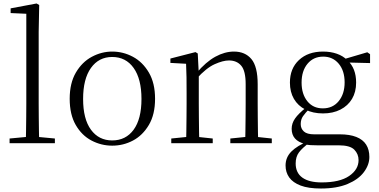

<svg xmlns="http://www.w3.org/2000/svg" viewBox="-20 -822 2175 1102"><path d="M35 0V-27L153 -38H178L295 -27V0ZM128 0Q129 -31 129.5 -70Q130 -109 130.5 -150.5Q131 -192 131 -227V-743L41 -747V-774L190 -802L205 -793L202 -639V-227Q202 -192 202.5 -150.5Q203 -109 203.5 -70Q204 -31 205 0Z M624 14Q561 14 505 -15.5Q449 -45 414.5 -105Q380 -165 380 -255Q380 -345 415.5 -405.5Q451 -466 507 -496Q563 -526 624 -526Q687 -526 743 -496Q799 -466 834.5 -405.5Q870 -345 870 -255Q870 -165 834.5 -105Q799 -45 743.5 -15.5Q688 14 624 14ZM624 -16Q702 -16 747 -77.5Q792 -139 792 -254Q792 -369 747 -432Q702 -495 624 -495Q547 -495 502 -432Q457 -369 457 -254Q457 -139 502 -77.5Q547 -16 624 -16Z M963 0V-27L1072 -38H1098L1201 -27V0ZM1048 0Q1049 -24 1049.5 -65Q1050 -106 1050.5 -150Q1051 -194 1051 -227V-285Q1051 -337 1050.5 -378Q1050 -419 1048 -456L958 -461V-486L1102 -523L1115 -515L1121 -398V-396V-227Q1121 -194 1121.5 -150Q1122 -106 1122.5 -65Q1123 -24 1124 0ZM1302 0V-27L1410 -38H1437L1540 -27V0ZM1387 0Q1388 -24 1388.5 -64.5Q1389 -105 1389.5 -149Q1390 -193 1390 -227V-339Q1390 -415 1364.5 -445Q1339 -475 1294 -475Q1260 -475 1212 -453.5Q1164 -432 1108 -370L1098 -402H1107Q1162 -467 1216 -496.5Q1270 -526 1323 -526Q1387 -526 1423 -483Q1459 -440 1459 -338V-227Q1459 -193 1459.5 -149Q1460 -105 1460.5 -64.5Q1461 -24 1462 0Z M1822 260Q1750 260 1705.5 243Q1661 226 1640 196.5Q1619 167 1619 128Q1619 81 1652.5 47.5Q1686 14 1750 -12L1756 -3Q1715 27 1696 52.5Q1677 78 1677 116Q1677 170 1715.5 197.5Q1754 225 1826 225Q1930 225 1984 188Q2038 151 2038 97Q2038 62 2013.5 37Q1989 12 1923 12H1799Q1779 12 1762 11Q1745 10 1730 6V4Q1654 -15 1654 -83Q1654 -114 1673.5 -142Q1693 -170 1736 -204V-213L1760 -202Q1732 -174 1719 -155Q1706 -136 1706 -110Q1706 -84 1724 -67.5Q1742 -51 1783 -51H1930Q1987 -51 2025 -36Q2063 -21 2081.5 8Q2100 37 2100 79Q2100 124 2068.5 166Q2037 208 1975 234Q1913 260 1822 260ZM1834 -171Q1776 -171 1733 -193Q1690 -215 1667 -254.5Q1644 -294 1644 -348Q1644 -429 1696 -477.5Q1748 -526 1834 -526Q1878 -526 1913.5 -513.5Q1949 -501 1973 -477L1975 -475Q2024 -430 2024 -348Q2024 -294 2000.5 -254.5Q1977 -215 1934 -193Q1891 -171 1834 -171ZM1833 -200Q1890 -200 1924 -241.5Q1958 -283 1958 -349Q1958 -416 1924 -456.5Q1890 -497 1835 -497Q1779 -497 1745 -456Q1711 -415 1711 -348Q1711 -282 1744 -241Q1777 -200 1833 -200ZM1943 -464V-481H1949L2088 -522L2104 -511V-460Z"/></svg>

Font: Noto Serif KR ExtraLight Light
Style: Regular
Weight: 300
Version: Version 2.003-H1;hotconv 1.1.1;makeotfexe 2.6.0